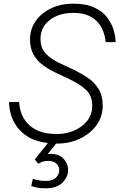

<svg xmlns="http://www.w3.org/2000/svg" viewBox="-20 -770 648 1043"><path d="M290 10Q287 10 285 10L239 67Q246 66 255 66Q301 66 325.5 92.5Q350 119 350 153Q350 190 320 221.5Q290 253 226 253Q195 253 172.5 247Q150 241 150 241L158 202Q158 202 180.5 207.5Q203 213 226 213Q267 213 284.5 194.5Q302 176 302 155Q302 135 287 119.5Q272 104 242 104Q218 104 202.5 112Q187 120 188 120L169 96L240 7Q174 -1 133.5 -26Q93 -51 71 -83Q49 -115 40 -145.5Q31 -176 30 -196Q29 -216 29 -216H84Q84 -216 85.5 -198.5Q87 -181 96 -155Q105 -129 126.5 -103Q148 -77 187.5 -59.5Q227 -42 290 -42Q339 -42 382.5 -60.5Q426 -79 453.5 -113.5Q481 -148 481 -196Q481 -251 446.5 -282.5Q412 -314 363 -337L283 -375Q245 -393 213.5 -416Q182 -439 162.5 -473Q143 -507 143 -557Q143 -611 173 -654.5Q203 -698 256 -724Q309 -750 378 -750Q448 -750 492.5 -729Q537 -708 561 -676.5Q585 -645 595 -614Q605 -583 606.5 -562Q608 -541 608 -541H554Q554 -541 552 -557Q550 -573 542 -596.5Q534 -620 515.5 -644Q497 -668 463.5 -684Q430 -700 378 -700Q300 -700 250 -661Q200 -622 200 -559Q200 -507 231 -476.5Q262 -446 308 -425L383 -390Q422 -371 457.5 -347Q493 -323 515.5 -287Q538 -251 538 -197Q538 -136 504 -89.5Q470 -43 413.5 -16.5Q357 10 290 10Z"/></svg>

Font: Be Vietnam Pro ExtraLight
Style: Italic
Weight: 200
Italic angle: -12°
Designer: Lam Bao, Tony Le, Vietanh Nguyen
Foundry: Yellow Type Foundry
Version: Version 1.002; ttfautohint (v1.8.3)